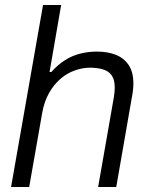

<svg xmlns="http://www.w3.org/2000/svg" viewBox="-20 -743 593 763"><path d="M24 0 151 -723H223L177 -457H184Q210 -486 238.5 -504Q267 -522 299 -530Q331 -538 365 -538Q407 -538 439.5 -525.5Q472 -513 491 -485Q510 -457 510 -412Q510 -399 508.5 -385Q507 -371 504 -356L442 0H370L432 -354Q434 -365 435 -375.5Q436 -386 436 -395Q436 -427 423.5 -444Q411 -461 388.5 -467.5Q366 -474 337 -474Q308 -474 277 -463Q246 -452 220 -429.5Q194 -407 175 -373.5Q156 -340 148 -296L96 0Z"/></svg>

Font: Archivo SemiBold Light
Style: Italic
Weight: 300
Italic angle: -10°
Version: Version 2.001